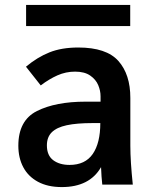

<svg xmlns="http://www.w3.org/2000/svg" viewBox="-20 -750 640 780"><path d="M54.5 -158Q54.5 -261 130.2 -299Q206 -337 327.5 -337H388.5V-359Q388.5 -381.5 379 -404.2Q369.5 -427 346.5 -443Q323.5 -459 285 -459Q247.5 -459 213.2 -443.8Q179 -428.5 145.5 -403L85.5 -479Q131.5 -517.5 180.8 -537.2Q230 -557 298 -557Q412 -557 460.8 -502.5Q509.5 -448 509.5 -352V-158Q509.5 -95 519.5 0H395.5Q392 -30.5 390.5 -71Q344 10 231 10Q174 10 134.2 -11.5Q94.5 -33 74.5 -70.8Q54.5 -108.5 54.5 -158ZM387.5 -250H356.5Q291.5 -250 251 -241.2Q210.5 -232.5 190.5 -212.8Q170.5 -193 170.5 -159.5Q170.5 -118.5 196.2 -99.2Q222 -80 262.5 -80Q326 -80 356.8 -124.5Q387.5 -169 387.5 -250ZM86 -730H509V-644H86Z"/></svg>

Font: JuliaMono
Style: Bold
Weight: 700
Monospace: yes
Designer: cormullion
Foundry: corm
Version: Version 0.055; ttfautohint (v1.8.4)